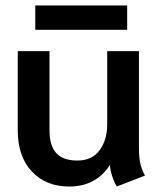

<svg xmlns="http://www.w3.org/2000/svg" viewBox="-20 -672 588 702"><path d="M45 -194V-485H161V-194Q161 -139 186 -112Q211 -85 263 -85Q316 -85 344 -122.5Q372 -160 372 -218V-485H488V-131Q488 -99 492.5 -76.5Q497 -54 510 -30L407 10Q398 -4 390.5 -27Q383 -50 382 -69Q331 10 233 10Q148 10 96.5 -45Q45 -100 45 -194ZM109 -652H445V-563H109Z"/></svg>

Font: Niramit SemiBold
Style: Regular
Weight: 600
Designer: Katatrad Aksorn Co.,Ltd.
Foundry: Cadson Demak Co.,Ltd.
Version: Version 1.001; ttfautohint (v1.6)